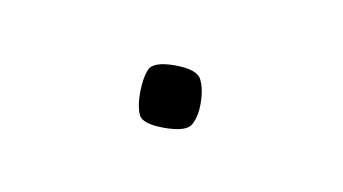

<svg xmlns="http://www.w3.org/2000/svg" viewBox="-25 -304 184 103"><g transform="rotate(10 67.0 -252.0)"><path d="M66 -235Q54 -235 52 -239.5Q50 -244 50 -251Q50 -259 52 -264Q54 -269 66 -269Q78 -269 80.5 -264Q83 -259 83 -251Q83 -244 80.5 -239.5Q78 -235 66 -235Z"/></g></svg>

Font: Smooch Sans Thin
Style: Regular
Weight: 100
Designer: Robert E. Leuschke
Foundry: Robert E. Leuschke
Version: Version 1.010